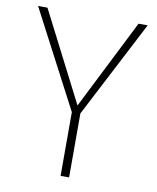

<svg xmlns="http://www.w3.org/2000/svg" viewBox="-83 -802 709 866"><g transform="rotate(10 271.5 -368.5)"><path d="M523 -737H481L274 -326L64 -737H21L254 -292V0H293V-293Z"/></g></svg>

Font: Glow Sans SC Normal ExtraLight
Style: Regular
Weight: 200
Designer: Ryoko NISHIZUKA (kana, bopomofo & ideographs); Paul D. Hunt (Latin, Greek & Cyrillic); Sandoll Communications, Soo-young
Version: Version 0.93